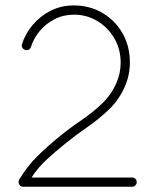

<svg xmlns="http://www.w3.org/2000/svg" viewBox="-20 -692 575 711"><path d="M61.5 -528.8Q73.2 -565.9 100.1 -598.6Q127 -631.3 166.3 -651.6Q205.6 -671.9 252.9 -671.9Q312 -671.9 359.1 -644.3Q406.2 -616.7 433.6 -569.1Q460.9 -521.5 460.9 -460.4Q460.9 -415 443.4 -374Q422.4 -324.2 384.8 -287.8Q347.2 -251.5 304 -221.7Q260.7 -191.9 221.7 -160.2Q185.5 -130.9 154.1 -102.3Q122.6 -73.7 96.7 -34.7H469.7Q476.6 -34.7 481.4 -29.5Q486.3 -24.4 486.3 -17.6Q486.3 -10.7 481.4 -5.6Q476.6 -0.5 469.7 -0.5H65.4Q58.6 -0.5 53.7 -5.6Q48.8 -10.7 48.8 -17.6Q48.8 -22.9 50.8 -26.4Q80.1 -75.7 117.9 -113Q155.8 -150.4 200.2 -186.5Q237.8 -217.3 279.5 -245.6Q321.3 -273.9 356.9 -307.6Q392.6 -341.3 412.1 -387.2Q426.8 -421.9 426.8 -460Q426.8 -510.3 403.1 -550.5Q379.4 -590.8 340.1 -614.3Q300.8 -637.7 253.9 -637.7Q214.4 -637.7 181.9 -620.8Q149.4 -604 127 -576.9Q104.5 -549.8 94.7 -518.6Q91.3 -506.3 78.1 -506.3Q71.3 -506.3 65.9 -511.5Q60.5 -516.6 60.5 -523.4Q60.5 -525.9 61.5 -528.8Z"/></svg>

Font: Manjari Thin
Style: Regular
Weight: 100
Designer: Santhosh Thottingal <santhosh.thottingal@gmail.com>
Version: Version 2.000